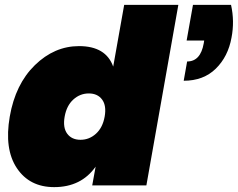

<svg xmlns="http://www.w3.org/2000/svg" viewBox="-20 -760 975 787"><path d="M771 -740H927Q942 -673 929 -606Q915 -528 864.5 -478.5Q814 -429 733 -429L747 -508Q802 -508 815 -582L817 -594H745ZM304 -571Q414 -571 444 -487L489 -740H711L580 0H358L372 -77Q313 7 202 7Q101 7 49 -71Q-3 -149 20 -282Q43 -415 123 -493Q203 -571 304 -571ZM373.5 -212Q401 -237 409 -282Q417 -327 398.5 -352Q380 -377 344 -377Q308 -377 280.5 -352Q253 -327 245 -282Q237 -237 255.5 -212Q274 -187 310 -187Q346 -187 373.5 -212Z"/></svg>

Font: Poppins Black
Style: Italic
Weight: 900
Italic angle: -10°
Designer: Ninad Kale (Devanagari), Jonny Pinhorn (Latin)
Foundry: Indian Type Foundry
Version: Version 3.200;PS 1.000;hotconv 16.6.54;makeotf.lib2.5.65590